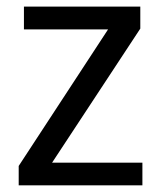

<svg xmlns="http://www.w3.org/2000/svg" viewBox="-20 -556 483 576"><path d="M407.2 -67.9H136.2L400.9 -470.2V-536.1H51.8V-467.8H304.2L36.1 -58.1V0H407.2Z"/></svg>

Font: Avrile Sans
Style: Regular
Weight: 400
Designer: Monotype Design Team, Google (font), Stefan Peev (BGR Cyrillic), Cristiano Sobral (main changes)
Foundry: The Avrile Sans Project Authors
Version: Version 3.110